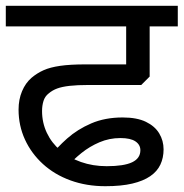

<svg xmlns="http://www.w3.org/2000/svg" viewBox="-27 -642 633 662"><path d="M336 0Q271 0 216 -20Q161 -40 121 -76.5Q81 -113 59 -161Q37 -209 37 -264Q37 -299 49 -327.5Q61 -356 82 -374Q101 -390 123.5 -400Q146 -410 180.5 -415Q215 -420 268 -420H408V-551H-7V-622H586V-551H489V-378L460 -349H279Q239 -349 213 -346Q187 -343 170.5 -337Q154 -331 141 -320Q128 -310 123 -294Q118 -278 118 -259Q118 -219 134.5 -184Q151 -149 181 -123.5Q211 -98 252 -83.5Q293 -69 341 -69Q400 -69 428.5 -82.5Q457 -96 457 -124Q457 -143 440 -154.5Q423 -166 388 -166Q350 -166 316 -151.5Q282 -137 254 -114.5Q226 -92 204 -67L144 -100Q169 -133 204.5 -164.5Q240 -196 287.5 -216.5Q335 -237 396 -237Q445 -237 476 -222Q507 -207 522 -182Q537 -157 537 -127Q537 -98 526 -74.5Q515 -51 491 -34.5Q467 -18 429 -9Q391 0 336 0Z"/></svg>

Font: hexlgurmukhi05
Style: Book
Weight: 400
Designer: Jelle Bosma - Monotype Design Team
Foundry: Monotype Imaging Inc.
Version: Version 2.003